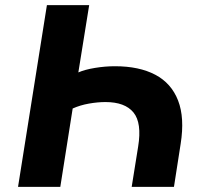

<svg xmlns="http://www.w3.org/2000/svg" viewBox="-20 -725 795 745"><path d="M50 0 162 -705H326L284 -444Q309 -455 348.5 -461.5Q388 -468 426 -468Q520 -468 582.5 -435Q645 -402 671 -335Q697 -268 681 -167L655 0H491L516 -156Q531 -248 498 -288.5Q465 -329 389 -329Q359 -329 325 -323Q291 -317 262 -304L214 0Z"/></svg>

Font: Nunito Sans 7pt ExtraBold
Style: Italic
Weight: 800
Italic angle: -9°
Designer: Vernon Adams
Foundry: Vernon Adams
Version: Version 3.101;gftools[0.9.27]